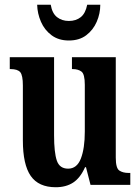

<svg xmlns="http://www.w3.org/2000/svg" viewBox="-20 -776 589 806"><path d="M214 10Q142 10 109 -37.5Q76 -85 76 -187V-417Q76 -460 65 -473Q54 -486 24 -486H21V-536H207V-208Q207 -136 218.5 -102Q230 -68 266 -68Q303 -68 319.5 -110.5Q336 -153 336 -224V-420Q336 -465 322 -475.5Q308 -486 285 -486H282V-536H466V-114Q466 -70 481 -60Q496 -50 520 -50H527V0H360L341 -74H337Q317 -29 287 -9.5Q257 10 214 10ZM269 -606Q226 -606 196.5 -628Q167 -650 152 -684.5Q137 -719 136 -756H193Q199 -720 219.5 -704Q240 -688 269 -688Q299 -688 319 -704Q339 -720 346 -756H401Q401 -719 386 -684.5Q371 -650 342 -628Q313 -606 269 -606Z"/></svg>

Font: Noto Serif Ethiopic ExtraCondensed
Style: Bold
Weight: 700
Width: 2
Designer: Monotype Design Team
Foundry: Monotype Imaging Inc.
Version: Version 2.102; ttfautohint (v1.8.4.7-5d5b)